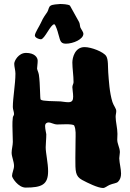

<svg xmlns="http://www.w3.org/2000/svg" viewBox="-20 -930 647 958"><path d="M578 -174C577 -194 565 -213 565 -233C565 -242 566 -252 566 -262C566 -291 557 -322 557 -347C557 -358 560 -366 560 -375C561 -388 547 -402 541 -421C526 -469 523 -530 520 -569C518 -596 521 -632 510 -650C497 -671 436 -695 402 -695C353 -695 341 -641 341 -618C341 -589 347 -553 347 -520C347 -512 341 -505 341 -495C341 -485 345 -465 345 -448C345 -431 341 -420 321 -420C308 -420 293 -423 282 -424C251 -426 193 -424 183 -433C179 -437 181 -510 174 -557C172 -570 166 -579 165 -588C165 -595 168 -612 168 -627C168 -644 152 -666 110 -666C72 -666 51 -626 51 -612C51 -597 57 -579 57 -563C57 -511 44 -441 44 -396C44 -384 50 -373 50 -361C50 -354 45 -351 44 -344C42 -329 42 -316 42 -302C42 -274 44 -247 44 -222C44 -205 38 -185 38 -168C38 -148 50 -124 50 -102C50 -86 40 -67 40 -52C40 -43 71 6 108 6C189 6 220 -9 220 -76C220 -117 208 -166 208 -195C208 -212 211 -236 211 -260C211 -264 205 -286 205 -301C205 -316 216 -319 222 -319C236 -319 248 -309 266 -309C279 -309 295 -310 310 -310C328 -310 345 -309 350 -304C360 -283 357 -256 357 -233C357 -203 356 -167 356 -141C356 -75 355 -51 390 -32C418 -17 469 8 494 8C504 8 513 -1 526 -7C544 -15 561 -15 569 -23C580 -34 584 -48 584 -64C584 -88 576 -115 575 -140C575 -149 578 -160 578 -169C578 -170 578 -172 578 -174ZM396 -761C396 -771 386 -782 381 -793C378 -802 379 -813 374 -821C358 -850 329 -902 329 -902C321 -909 289 -910 280 -910C268 -909 242 -908 233 -902C222 -896 223 -881 216 -870C208 -857 197 -846 184 -816C177 -800 154 -766 154 -753C154 -742 174 -734 184 -734C203 -734 232 -809 251 -809C258 -807 270 -766 270 -764C280 -736 277 -712 308 -712C347 -712 396 -735 396 -761Z"/></svg>

Font: Freckle Face
Style: Regular
Weight: 400
Designer: Astigmatic (AOETI)
Foundry: Astigmatic (AOETI)
Version: Version 1.000